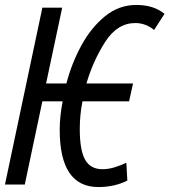

<svg xmlns="http://www.w3.org/2000/svg" viewBox="-20 -745 684 775"><path d="M494 -16 490 -88Q467 -77 442 -69.5Q417 -62 394 -62Q345 -62 323.5 -100.5Q302 -139 302 -224Q302 -250 304.5 -278.5Q307 -307 313 -336H501L517 -408H329Q355 -498 404 -575Q453 -652 526 -652Q568 -652 602 -624L644 -689Q601 -725 530 -725Q460 -725 404 -679.5Q348 -634 308.5 -561.5Q269 -489 248 -408H166L231 -714H151L0 0H80L151 -336H233Q221 -275 221 -221Q221 10 377 10Q442 10 494 -16Z"/></svg>

Font: Noto Sans Display Condensed
Style: Italic
Weight: 400
Width: 3
Designer: Monotype Design team
Foundry: Monotype Imaging Inc.
Version: 1.000